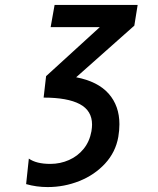

<svg xmlns="http://www.w3.org/2000/svg" viewBox="-20 -745 640 779"><path d="M201.5 -725H538.5L525 -641L289 -431.5Q377 -414.5 420.8 -365Q464.5 -315.5 464.5 -241Q464.5 -216.5 460 -189.5Q449 -127.5 406.2 -81.2Q363.5 -35 302 -10.5Q240.5 14 173.5 14Q128 14 86 2L97 -101.5Q127.5 -80 184 -80Q224.5 -80 260 -95.8Q295.5 -111.5 319.5 -141.2Q343.5 -171 351 -212.5Q353.5 -228.5 353.5 -239.5Q353.5 -296 303.8 -322.5Q254 -349 157 -349L167 -436L385 -635H185.5Z"/></svg>

Font: JuliaMono
Style: Bold Italic
Weight: 700
Italic angle: -9°
Monospace: yes
Designer: cormullion
Foundry: corm
Version: Version 0.057; ttfautohint (v1.8.4)